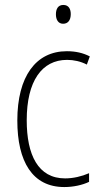

<svg xmlns="http://www.w3.org/2000/svg" viewBox="-20 -746 406 776"><path d="M236 -726C214 -726 206 -709 206 -688C206 -667 215 -650 235 -650C256 -650 266 -666 266 -689C266 -709 258 -726 236 -726ZM240 10C276 10 313 2 340 -11V-46C310 -33 276 -25 243 -25C134 -25 88 -120 88 -260C88 -418 149 -504 251 -504C278 -504 306 -498 331 -485L343 -518C316 -532 286 -539 250 -539C125 -539 50 -437 50 -259C50 -93 111 10 240 10Z"/></svg>

Font: Noto Sans Devanagari Condensed ExtraLight
Style: Regular
Weight: 200
Width: 3
Designer: Jelle Bosma - Monotype Design Team
Foundry: Monotype Imaging Inc.
Version: Version 2.004